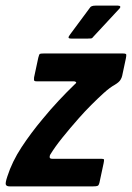

<svg xmlns="http://www.w3.org/2000/svg" viewBox="-42 -662 468 682"><path d="M-16 -35Q1 -88 34.5 -139Q68 -190 110 -240Q137 -273 166 -304Q195 -335 223 -362Q227 -365 228.5 -368Q230 -371 222 -373H90Q82 -373 80 -375Q78 -377 79 -387L94 -457Q97 -469 99.5 -470.5Q102 -472 113 -472H395Q406 -472 406.5 -468Q407 -464 405 -454L392 -393Q391 -387 386 -378.5Q381 -370 366 -361Q348 -351 326.5 -331.5Q305 -312 282 -289Q259 -266 237 -241Q207 -207 180 -173.5Q153 -140 136 -112Q134 -108 134.5 -103Q135 -98 144 -98H318Q327 -98 327.5 -95Q328 -92 326 -82L311 -12Q309 -4 305 -2Q301 0 289 0H-8Q-18 0 -21 -5.5Q-24 -11 -16 -35ZM211 -525Q202 -525 201.5 -528.5Q201 -532 208 -541L277 -634Q281 -642 297 -642H377Q383 -642 385 -639Q387 -636 380 -629L290 -532Q286 -526 281.5 -525.5Q277 -525 270 -525Z"/></svg>

Font: Glory Thin
Style: Bold Italic
Weight: 700
Italic angle: -12°
Version: Version 1.011